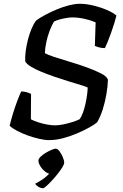

<svg xmlns="http://www.w3.org/2000/svg" viewBox="-20 -740 647 1014"><path d="M239 0Q217 0 186.5 -7Q156 -14 125.5 -25Q95 -36 69.5 -49.5Q44 -63 31 -76Q37 -102 47.5 -137Q58 -172 70.5 -205Q83 -238 92 -257Q107 -257 121 -253Q135 -249 144 -244L143 -110Q158 -102 181 -94.5Q204 -87 228 -82.5Q252 -78 270 -78Q290 -78 314.5 -83Q339 -88 362.5 -95.5Q386 -103 400 -110Q410 -123 418 -145Q426 -167 431.5 -192Q437 -217 440 -240Q443 -263 443 -278Q433 -283 406.5 -291Q380 -299 344 -310Q308 -321 270 -334Q232 -347 198 -361Q164 -375 141 -389.5Q118 -404 113 -417Q112 -442 116 -472Q120 -502 128 -532.5Q136 -563 147 -589Q158 -615 170 -631Q190 -646 219 -661.5Q248 -677 280.5 -690.5Q313 -704 344.5 -712Q376 -720 400 -720Q435 -720 472.5 -711Q510 -702 543 -688Q576 -674 595 -658Q591 -641 583.5 -617Q576 -593 567 -567.5Q558 -542 549 -520Q540 -498 534 -486Q516 -486 502.5 -490Q489 -494 481 -497L485 -622Q460 -633 426.5 -640.5Q393 -648 361 -648Q351 -648 334 -645.5Q317 -643 299 -638.5Q281 -634 265 -626Q253 -606 242 -577Q231 -548 224.5 -517Q218 -486 217 -459Q231 -451 267 -439Q303 -427 349 -413.5Q395 -400 439 -384Q483 -368 514 -352Q545 -336 550 -319Q549 -283 542 -242.5Q535 -202 523 -163.5Q511 -125 493 -94Q479 -82 451 -66.5Q423 -51 387 -35.5Q351 -20 312.5 -10Q274 0 239 0ZM208 254Q195 254 182 246Q169 238 166 230Q184 221 200 210.5Q216 200 229 188Q242 176 250 165L246 178Q234 178 219 166.5Q204 155 193.5 138.5Q183 122 183 108Q183 99 194 88Q205 77 221 67.5Q237 58 252 51.5Q267 45 274 45Q284 45 294 58.5Q304 72 311.5 89.5Q319 107 319 119Q319 128 309 144Q299 160 284 179Q269 198 253 215Q237 232 224.5 243Q212 254 208 254Z"/></svg>

Font: Texturina 12pt Medium
Style: Italic
Weight: 500
Italic angle: -11°
Designer: Guillermo Torres Carreño
Foundry: Omnibus-Type
Version: Version 1.002